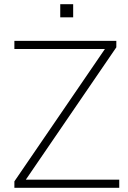

<svg xmlns="http://www.w3.org/2000/svg" viewBox="-20 -901 615 921"><path d="M49 0V-31L499 -689V-666H49V-705H538V-674L88 -16V-39H552V0ZM269 -818V-881H331V-818Z"/></svg>

Font: Nunito Sans 12pt ExtraLight ExtraLight
Style: Regular
Weight: 250
Version: Version 3.101;gftools[0.9.27]